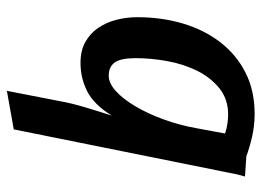

<svg xmlns="http://www.w3.org/2000/svg" viewBox="-121 -417 760 558"><g transform="rotate(90 259.0 -138.0)"><path d="M311 -498Q346 -498 378 -490.5Q410 -483 434 -474L493 -470L487 -448L356 202L244 222L274 68Q280 34 292 -6Q304 -46 316 -83Q284 -31 245.5 -11.5Q207 8 163 8Q127 8 102 -6Q77 -20 61 -43.5Q45 -67 37.5 -96.5Q30 -126 30 -157Q30 -228 48.5 -290Q67 -352 103 -398.5Q139 -445 191 -471.5Q243 -498 311 -498ZM353 -331 368 -412Q354 -417 339 -419Q324 -421 313 -421Q268 -421 236.5 -395.5Q205 -370 185.5 -330.5Q166 -291 157.5 -243.5Q149 -196 149 -153Q149 -109 161.5 -91.5Q174 -74 200 -74Q222 -74 245 -95Q268 -116 289 -151.5Q310 -187 327 -233.5Q344 -280 353 -331Z"/></g></svg>

Font: Amaranth
Style: Italic
Weight: 400
Designer: Gesine Todt
Foundry: Gesine Todt
Version: Version 1.001